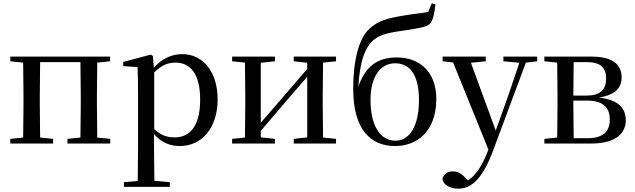

<svg xmlns="http://www.w3.org/2000/svg" viewBox="-20 -862 3813 1153"><path d="M42 -494 119 -486 121 -292V-230L119 -36L42 -28V0H299V-28L221 -36L219 -230V-292L221 -489H463L465 -292V-230L463 -36L385 -28V0H642V-28L564 -36L562 -230V-292L564 -486L641 -494V-522H42Z M1060 15C1190 15 1287 -92 1287 -265C1287 -433 1197 -537 1075 -537C1014 -537 953 -512 904 -455L898 -526L885 -534L720 -490V-465L806 -459C808 -410 809 -361 809 -293V23L807 225L724 232V260H1000V232L907 224L905 23V-57C951 -3 1006 15 1060 15ZM906 -427C953 -474 993 -486 1034 -486C1123 -486 1182 -418 1182 -263C1182 -98 1115 -37 1030 -37C983 -37 946 -49 906 -87Z M1744 -494 1825 -485V-448L1670 -268L1546 -125V-485L1631 -494V-522H1374V-494L1451 -486L1453 -292V-230L1451 -36L1374 -28V0H1631V-28L1546 -37V-76L1696 -252L1825 -401V-37L1744 -28V0H1998V-28L1920 -36L1918 -230V-292L1920 -486L1998 -494V-522H1744Z M2354 -17C2268 -17 2205 -100 2205 -262C2205 -410 2270 -482 2353 -482C2439 -482 2496 -416 2496 -261C2496 -105 2440 -17 2354 -17ZM2353 15C2481 15 2600 -70 2600 -268C2600 -431 2500 -517 2363 -517C2242 -517 2172 -458 2132 -342C2141 -501 2175 -582 2226 -624C2268 -657 2320 -667 2414 -680C2484 -691 2540 -698 2562 -719C2580 -740 2589 -780 2595 -836L2573 -842L2551 -790C2507 -782 2450 -777 2401 -768C2311 -753 2251 -739 2198 -689C2134 -630 2101 -496 2101 -329C2101 -87 2203 15 2353 15Z M3003 -494 3099 -485 3029 -279 2957 -78 2808 -485 2897 -494V-522H2638V-494L2701 -487L2913 36L2906 54C2875 134 2837 191 2790 222L2777 208C2754 183 2729 167 2701 167C2671 167 2643 181 2637 212C2641 249 2685 271 2732 271C2813 271 2879 208 2940 45L3138 -486L3206 -494V-522H3003Z M3325 0H3530C3685 0 3738 -67 3738 -139C3738 -213 3693 -263 3576 -276C3684 -293 3713 -342 3713 -397C3713 -473 3661 -522 3533 -522H3249V-494L3326 -486L3328 -292V-230L3326 -36L3249 -28V0ZM3425 -489H3505C3587 -489 3620 -454 3620 -391C3620 -322 3583 -288 3502 -288H3423ZM3423 -258H3505C3604 -258 3642 -214 3642 -143C3642 -72 3600 -32 3510 -32H3425L3423 -230Z"/></svg>

Font: Noto Serif HK Medium
Style: Regular
Weight: 500
Designer: Ryoko NISHIZUKA 西塚涼子 (kana & ideographs); Frank Grießhammer (Latin, Greek & Cyrillic); Wenlong ZHANG 张文龙 (bopomofo); San
Foundry: Adobe
Version: Version 2.001;hotconv 1.1.0;makeotfexe 2.6.0